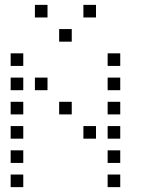

<svg xmlns="http://www.w3.org/2000/svg" viewBox="-20 -796 640 792"><path d="M125 -776Q124 -776 124 -776Q124 -776 124 -775V-725Q124 -724 124 -724Q124 -724 125 -724H175Q176 -724 176 -724Q176 -724 176 -725V-775Q176 -776 176 -776Q176 -776 175 -776ZM325 -776Q324 -776 324 -776Q324 -776 324 -775V-725Q324 -724 324 -724Q324 -724 325 -724H375Q376 -724 376 -724Q376 -724 376 -725V-775Q376 -776 376 -776Q376 -776 375 -776ZM225 -676Q224 -676 224 -676Q224 -676 224 -675V-625Q224 -624 224 -624Q224 -624 225 -624H275Q276 -624 276 -624Q276 -624 276 -625V-675Q276 -676 276 -676Q276 -676 275 -676ZM25 -576Q24 -576 24 -576Q24 -576 24 -575V-525Q24 -524 24 -524Q24 -524 25 -524H75Q76 -524 76 -524Q76 -524 76 -525V-575Q76 -576 76 -576Q76 -576 75 -576ZM425 -576Q424 -576 424 -576Q424 -576 424 -575V-525Q424 -524 424 -524Q424 -524 425 -524H475Q476 -524 476 -524Q476 -524 476 -525V-575Q476 -576 476 -576Q476 -576 475 -576ZM25 -476Q24 -476 24 -476Q24 -476 24 -475V-425Q24 -424 24 -424Q24 -424 25 -424H75Q76 -424 76 -424Q76 -424 76 -425V-475Q76 -476 76 -476Q76 -476 75 -476ZM125 -476Q124 -476 124 -476Q124 -476 124 -475V-425Q124 -424 124 -424Q124 -424 125 -424H175Q176 -424 176 -424Q176 -424 176 -425V-475Q176 -476 176 -476Q176 -476 175 -476ZM425 -476Q424 -476 424 -476Q424 -476 424 -475V-425Q424 -424 424 -424Q424 -424 425 -424H475Q476 -424 476 -424Q476 -424 476 -425V-475Q476 -476 476 -476Q476 -476 475 -476ZM25 -376Q24 -376 24 -376Q24 -376 24 -375V-325Q24 -324 24 -324Q24 -324 25 -324H75Q76 -324 76 -324Q76 -324 76 -325V-375Q76 -376 76 -376Q76 -376 75 -376ZM225 -376Q224 -376 224 -376Q224 -376 224 -375V-325Q224 -324 224 -324Q224 -324 225 -324H275Q276 -324 276 -324Q276 -324 276 -325V-375Q276 -376 276 -376Q276 -376 275 -376ZM425 -376Q424 -376 424 -376Q424 -376 424 -375V-325Q424 -324 424 -324Q424 -324 425 -324H475Q476 -324 476 -324Q476 -324 476 -325V-375Q476 -376 476 -376Q476 -376 475 -376ZM25 -276Q24 -276 24 -276Q24 -276 24 -275V-225Q24 -224 24 -224Q24 -224 25 -224H75Q76 -224 76 -224Q76 -224 76 -225V-275Q76 -276 76 -276Q76 -276 75 -276ZM325 -276Q324 -276 324 -276Q324 -276 324 -275V-225Q324 -224 324 -224Q324 -224 325 -224H375Q376 -224 376 -224Q376 -224 376 -225V-275Q376 -276 376 -276Q376 -276 375 -276ZM425 -276Q424 -276 424 -276Q424 -276 424 -275V-225Q424 -224 424 -224Q424 -224 425 -224H475Q476 -224 476 -224Q476 -224 476 -225V-275Q476 -276 476 -276Q476 -276 475 -276ZM25 -176Q24 -176 24 -176Q24 -176 24 -175V-125Q24 -124 24 -124Q24 -124 25 -124H75Q76 -124 76 -124Q76 -124 76 -125V-175Q76 -176 76 -176Q76 -176 75 -176ZM425 -176Q424 -176 424 -176Q424 -176 424 -175V-125Q424 -124 424 -124Q424 -124 425 -124H475Q476 -124 476 -124Q476 -124 476 -125V-175Q476 -176 476 -176Q476 -176 475 -176ZM25 -76Q24 -76 24 -76Q24 -76 24 -75V-25Q24 -24 24 -24Q24 -24 25 -24H75Q76 -24 76 -24Q76 -24 76 -25V-75Q76 -76 76 -76Q76 -76 75 -76ZM425 -76Q424 -76 424 -76Q424 -76 424 -75V-25Q424 -24 424 -24Q424 -24 425 -24H475Q476 -24 476 -24Q476 -24 476 -25V-75Q476 -76 476 -76Q476 -76 475 -76Z"/></svg>

Font: Doto
Style: Regular
Weight: 400
Monospace: yes
Version: Version 1.000